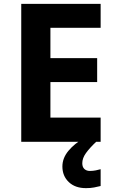

<svg xmlns="http://www.w3.org/2000/svg" viewBox="-20 -734 600 994"><path d="M501 0H90V-714H501V-590H241V-433H483V-309H241V-125H501ZM406 111Q406 131 417 141Q428 151 445 151Q461 151 476 148Q491 145 501 142V229Q485 233 467 236.5Q449 240 425 240Q369 240 336 208.5Q303 177 303 128Q303 84 335 46Q367 8 413 -17L478 0Q444 32 425 58.5Q406 85 406 111Z"/></svg>

Font: Noto Sans Vithkuqi
Style: Bold
Weight: 700
Version: Version 1.001; ttfautohint (v1.8.4.7-5d5b)